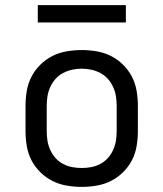

<svg xmlns="http://www.w3.org/2000/svg" viewBox="-20 -724 640 752"><path d="M300 8Q271 8 241.5 3Q212 -2 186 -15Q160 -28 138.5 -49Q117 -70 103.5 -96Q90 -122 85 -151.5Q80 -181 80 -210V-310Q80 -339 85 -368.5Q90 -398 103.5 -424Q117 -450 138.5 -471Q160 -492 186 -505Q212 -518 241.5 -523Q271 -528 300 -528Q329 -528 358.5 -523Q388 -518 414 -505Q440 -492 461.5 -471Q483 -450 496.5 -424Q510 -398 515 -368.5Q520 -339 520 -310V-210Q520 -181 515 -151.5Q510 -122 496.5 -96Q483 -70 461.5 -49Q440 -28 414 -15Q388 -2 358.5 3Q329 8 300 8ZM300 -66Q319 -66 337.5 -69.5Q356 -73 373 -82Q390 -91 402.5 -105Q415 -119 423 -136.5Q431 -154 434 -172.5Q437 -191 437 -210V-310Q437 -329 434 -347.5Q431 -366 423 -383.5Q415 -401 402.5 -415Q390 -429 373 -438Q356 -447 337.5 -451Q319 -455 300 -455Q281 -455 262.5 -451Q244 -447 227 -438Q210 -429 197.5 -415Q185 -401 177 -383.5Q169 -366 166 -347.5Q163 -329 163 -310V-210Q163 -191 166 -172.5Q169 -154 177 -136.5Q185 -119 197.5 -105Q210 -91 227 -82Q244 -73 262.5 -69.5Q281 -66 300 -66ZM473 -636H128V-704H473Z"/></svg>

Font: Iosevka Aile
Style: Regular
Weight: 400
Designer: Belleve Invis
Foundry: Belleve Invis
Version: Version 28.0.1; ttfautohint (v1.8.4)